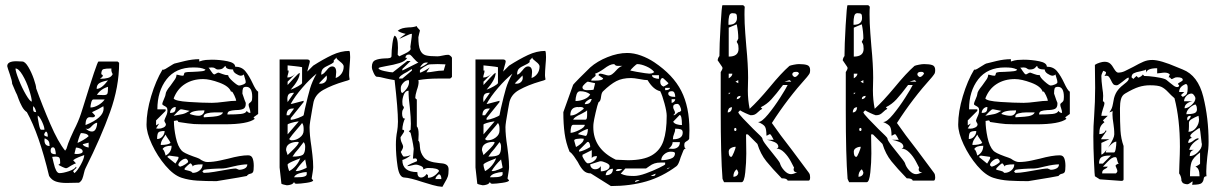

<svg xmlns="http://www.w3.org/2000/svg" viewBox="-20 -701 4767 743"><path d="M84 -267Q73 -274 65 -289Q57 -304 52 -317.5Q47 -331 46 -334Q45 -334 27 -377Q27 -388 18 -413.5Q9 -439 8 -445Q8 -464 43 -464L66 -463Q77 -463 89.5 -442Q102 -421 111 -395Q120 -369 120 -359Q144 -292 174.5 -221.5Q205 -151 232 -118L237 -125Q243 -146 253 -168.5Q263 -191 266 -197Q283 -230 293 -260L301 -285Q356 -463 361 -463H435L441 -458Q441 -365 406 -267.5Q371 -170 311 -50Q308 -45 305 -31.5Q302 -18 298.5 -9Q295 0 286 6L237 7Q213 7 196.5 1.5Q180 -4 170 -20Q131 -183 84 -267ZM378 -408Q378 -405 373.5 -401.5Q369 -398 367 -396Q385 -396 398 -399.5Q411 -403 416 -414Q411 -423 411 -428.5Q411 -434 411 -436Q389 -436 380.5 -433.5Q372 -431 372 -414Q378 -411 378 -408ZM103 -308Q103 -322 92.5 -354Q82 -386 67 -411Q52 -436 40 -436Q40 -425 52.5 -393Q65 -361 80.5 -334.5Q96 -308 103 -308ZM354 -357Q373 -357 398 -390Q376 -386 365 -379.5Q354 -373 354 -357ZM355 -334 381 -333Q393 -333 395.5 -338.5Q398 -344 398 -365Q370 -357 355 -334ZM330 -285Q344 -285 360 -294Q376 -303 385 -316H341Q336 -316 333 -304.5Q330 -293 330 -285ZM120 -267Q116 -286 108 -290V-281Q108 -274 110 -270.5Q112 -267 120 -267ZM338 -247Q336 -247 328 -247.5Q320 -248 315.5 -240.5Q311 -233 311 -217Q381 -245 381 -281L380 -290Q361 -278 336 -267L348 -254Q347 -247 338 -247ZM139 -199H152Q152 -210 143 -229.5Q134 -249 126 -254V-245Q127 -237 131 -218Q135 -199 139 -199ZM336 -192Q346 -192 351 -203Q356 -214 356 -226Q348 -226 336 -214Q326 -202 318 -202Q315 -202 311 -204Q323 -192 336 -192ZM165 -172Q165 -190 158 -192Q156 -191 153.5 -187Q151 -183 151 -180Q151 -176 156.5 -174Q162 -172 165 -172ZM280 -148Q286 -150 301 -158.5Q316 -167 323 -174Q320 -181 311 -183.5Q302 -186 293 -186Q289 -179 285 -166.5Q281 -154 280 -148ZM172 -136Q172 -149 168 -155Q164 -161 153 -166L152 -159Q152 -136 172 -136ZM323 -130V-149Q320 -148 313.5 -146.5Q307 -145 300 -143Q303 -134 323 -130ZM196 -104Q196 -112 193.5 -121.5Q191 -131 185 -131Q176 -131 176 -118Q176 -110 181 -107Q186 -104 196 -104ZM277 -105Q286 -105 293 -107.5Q300 -110 300 -115Q300 -122 291 -126Q282 -130 274 -130L268 -106Q269 -106 271 -105.5Q273 -105 277 -105ZM210 -31Q224 -31 246.5 -38.5Q269 -46 274 -56L276 -52Q276 -51 270.5 -46.5Q265 -42 263 -38L268 -31Q279 -39 292.5 -63.5Q306 -88 306 -101Q300 -99 285 -93Q270 -87 263 -81L274 -69Q269 -68 255 -60Q241 -50 235 -50Q230 -51 221.5 -55Q213 -59 206 -63Q208 -64 210 -66Q212 -68 213 -69Q213 -85 210 -90Q207 -95 194 -95L182 -94Q184 -87 188 -69Q192 -51 197.5 -41Q203 -31 210 -31Z M609 -432 611 -431Q617 -431 636 -444Q654 -456 659 -456Q666 -458 695.5 -465Q725 -472 751 -472V-463Q765 -468 776.5 -469Q788 -470 800 -470Q831 -470 860.5 -464Q890 -458 890 -443Q915 -443 929.5 -425.5Q944 -408 958 -378Q963 -367 968.5 -358Q974 -349 979 -346V-260L961 -247L966 -241Q939 -220 848 -220H796Q746 -220 730.5 -221Q715 -222 670 -229Q669 -235 664 -235Q662 -235 659 -234Q656 -233 653 -233Q653 -204 660.5 -169Q668 -134 683 -118Q691 -109 727 -96Q745 -90 751 -87Q769 -74 782 -74Q805 -74 832 -80Q859 -86 863 -87Q911 -100 940 -100Q953 -100 957.5 -88.5Q962 -77 962 -59Q962 -40 959 -35Q956 -30 948 -28.5Q940 -27 935 -20Q929 -18 818 0Q776 0 743.5 -2Q711 -4 683 -13Q652 -23 620.5 -60Q589 -97 568 -142Q547 -187 547 -219Q547 -269 565 -329Q583 -389 609 -432ZM905 -370Q911 -370 921 -374Q931 -378 931 -383Q931 -389 927 -400.5Q923 -412 923 -414Q923 -411 918.5 -409.5Q914 -408 911 -408Q903 -409 892.5 -416Q882 -423 882 -432Q853 -432 853 -446Q851 -446 845 -439Q839 -432 823 -432Q818 -432 813 -436Q808 -440 800 -440L787 -439Q789 -438 796.5 -426Q804 -414 809 -413Q811 -413 816.5 -416.5Q822 -420 826 -420Q830 -419 841 -414.5Q852 -410 863 -410Q863 -402 881 -386Q899 -370 905 -370ZM594 -203Q603 -203 612.5 -207.5Q622 -212 622 -220Q622 -222 619 -226.5Q616 -231 616 -235Q618 -242 623 -252.5Q628 -263 628 -274Q628 -282 624.5 -285.5Q621 -289 614.5 -292Q608 -295 608 -299Q608 -303 614.5 -317.5Q621 -332 621 -337Q621 -347 640 -370Q651 -385 657 -394Q663 -403 663 -412Q667 -412 674 -410Q681 -408 688 -408Q691 -408 692 -413.5Q693 -419 695 -420Q703 -423 727 -423Q750 -424 762 -425.5Q774 -427 775 -432Q764 -437 754 -438.5Q744 -440 728 -440Q660 -440 624.5 -394Q589 -348 589 -278H621V-272L584 -235V-216L596 -223L584 -204ZM800 -303Q818 -303 848 -307Q876 -311 894 -311Q894 -316 887 -331.5Q880 -347 876 -347L874 -346Q867 -367 829.5 -381Q792 -395 766 -395Q726 -395 696 -376Q666 -357 652 -320Q657 -310 710.5 -306.5Q764 -303 800 -303ZM892 -275Q876 -274 868 -271Q860 -268 860 -258Q893 -258 912 -260Q931 -262 935 -272Q940 -264 949 -264Q949 -272 945.5 -281.5Q942 -291 942 -296Q942 -300 946.5 -303Q951 -306 953.5 -310Q956 -314 956 -326Q956 -365 933 -365Q923 -365 920.5 -359.5Q918 -354 918 -339Q929 -306 931 -303V-299Q931 -284 921 -279.5Q911 -275 892 -275ZM638 -264Q651 -264 655.5 -269Q660 -274 660 -287Q651 -287 644.5 -280Q638 -273 638 -264ZM652 -253 673 -257Q675 -257 686.5 -259.5Q698 -262 714 -272Q711 -273 683 -278H679Q677 -278 667.5 -269Q658 -260 652 -253ZM749 -253Q758 -253 764.5 -259Q771 -265 771 -274Q721 -274 714 -260Q734 -253 749 -253ZM809 -266Q795 -266 781.5 -262.5Q768 -259 768 -250L769 -247Q771 -247 804.5 -249.5Q838 -252 843 -266H815ZM588 -163Q600 -163 608.5 -172.5Q617 -182 617 -194Q598 -194 593 -188.5Q588 -183 588 -163ZM602 -140Q631 -140 640 -148Q637 -155 630 -164.5Q623 -174 621 -180Q619 -177 610.5 -164.5Q602 -152 602 -140ZM621 -99Q644 -111 644 -137Q616 -137 609 -124Q614 -121 617 -112.5Q620 -104 621 -99ZM671 -91 670 -94 634 -99 627 -94 659 -68Q671 -86 671 -91ZM677 -56Q686 -58 697 -65Q708 -72 708 -75Q708 -80 704.5 -83.5Q701 -87 699 -87Q690 -87 680 -78.5Q670 -70 670 -62Q671 -60 673 -58.5Q675 -57 677 -56ZM720 -37Q725 -32 726 -32Q741 -32 752.5 -41.5Q764 -51 764 -65Q726 -65 726 -56Q726 -59 722.5 -64Q719 -69 717 -69Q715 -69 704.5 -59.5Q694 -50 694 -47L695 -44Q717 -39 720 -37ZM769 -32Q786 -32 809 -36Q832 -40 838 -41Q880 -49 893 -49L905 -44Q917 -44 927 -49Q937 -54 937 -65Q917 -65 883 -57Q878 -56 866 -53Q854 -50 843 -49Q823 -49 800.5 -47.5Q778 -46 769 -44L763 -37Q768 -32 769 -32Z M1167 -471Q1179 -471 1179 -463Q1179 -460 1174.5 -445Q1170 -430 1169 -424L1192 -447Q1231 -472 1265 -488Q1299 -504 1332 -504Q1335 -500 1335 -480Q1335 -470 1333 -448Q1331 -424 1331 -410Q1331 -404 1333 -394Q1333 -392 1325 -389.5Q1317 -387 1313 -386Q1265 -372 1231 -353Q1197 -334 1192 -299L1188 -277Q1178 -222 1178 -209Q1178 -178 1185 -134Q1186 -127 1189 -101.5Q1192 -76 1192 -54Q1192 -48 1190 -35Q1188 -22 1186 -10L1192 -3Q1191 3 1166 6.5Q1141 10 1130 10H1127Q1123 10 1121 8.5Q1119 7 1118 3Q1115 10 1106.5 13Q1098 16 1090 16Q1085 15 1078.5 13.5Q1072 12 1069 10L1062 -53V-471ZM1281 -422Q1281 -415 1280 -409.5Q1279 -404 1279 -399Q1293 -404 1301.5 -416Q1310 -428 1310 -444Q1310 -452 1296 -462.5Q1282 -473 1282 -477Q1282 -478 1284 -480Q1271 -467 1271 -466L1272 -461Q1265 -454 1251 -448Q1237 -442 1230 -435Q1223 -428 1223 -412Q1229 -413 1234.5 -418.5Q1240 -424 1244 -429Q1255 -444 1265 -444Q1281 -444 1281 -422ZM1105 -354Q1119 -359 1134 -367.5Q1149 -376 1149 -380V-441Q1140 -443 1121 -445Q1102 -447 1093 -448V-428H1097Q1097 -421 1094.5 -414Q1092 -407 1092 -401Q1109 -401 1124 -416L1093 -385V-372Q1095 -374 1115.5 -396.5Q1136 -419 1140 -419Q1140 -394 1105 -354ZM1155 -255Q1159 -274 1160 -280Q1172 -332 1180 -359Q1188 -386 1205 -416Q1178 -394 1149.5 -361Q1121 -328 1105 -299H1109L1155 -311V-306L1105 -244V-237Q1117 -238 1134 -244.5Q1151 -251 1155 -255ZM1220 -377Q1231 -377 1238 -383.5Q1245 -390 1245 -400L1244 -409L1214 -378ZM1092 -317 1093 -306 1118 -342Q1102 -342 1097 -336Q1092 -330 1092 -317ZM1089 -255H1099L1118 -281H1112Q1089 -281 1089 -255ZM1093 -219V-181L1136 -231H1133Q1118 -229 1105.5 -225Q1093 -221 1093 -219ZM1109 -158Q1126 -158 1140.5 -169Q1155 -180 1155 -196V-203Q1155 -218 1149 -225Q1145 -219 1127.5 -199Q1110 -179 1099 -163Q1103 -158 1109 -158ZM1093 -101Q1098 -106 1110 -117.5Q1122 -129 1129 -137.5Q1136 -146 1136 -151L1131 -152Q1113 -152 1100 -144.5Q1087 -137 1087 -120Q1087 -119 1093 -101ZM1135 -125Q1121 -110 1112 -95Q1141 -95 1151 -101.5Q1161 -108 1161 -133Q1161 -145 1155 -151Q1154 -149 1135 -125ZM1099 -39Q1113 -46 1125 -60Q1137 -74 1142 -89Q1137 -86 1132 -84.5Q1127 -83 1123 -81Q1093 -69 1093 -64Q1093 -59 1095 -51.5Q1097 -44 1099 -39ZM1124 -39H1131Q1136 -39 1151.5 -45Q1167 -51 1167 -53L1161 -84Q1138 -62 1124 -39ZM1118 -15H1131Q1167 -15 1167 -27V-35Q1153 -35 1137.5 -30Q1122 -25 1118 -15Z M1729 -477V-403L1722 -397Q1715 -397 1674.5 -397Q1634 -397 1599 -391L1600 -384Q1600 -371 1593 -352Q1587 -332 1587 -323Q1587 -321 1589.5 -318.5Q1592 -316 1593 -316V-212Q1600 -205 1600 -181L1599 -156Q1604 -155 1605 -132.5Q1606 -110 1620.5 -92Q1635 -74 1679 -70Q1682 -70 1693 -68.5Q1704 -67 1710 -61.5Q1716 -56 1716 -45Q1716 -27 1713 -18Q1710 -9 1702 4L1692 22Q1675 21 1654 15Q1633 9 1614 3Q1566 -13 1545 -14Q1525 -14 1518.5 -57.5Q1512 -101 1512 -141Q1512 -169 1517 -194Q1518 -201 1519 -210Q1520 -219 1520 -230Q1520 -278 1507 -391Q1498 -392 1489.5 -394Q1481 -396 1475 -397Q1449 -404 1438 -404Q1433 -404 1426 -418.5Q1419 -433 1419 -442Q1419 -462 1432 -468Q1445 -474 1469 -475Q1482 -475 1488 -476.5Q1494 -478 1495 -483Q1495 -506 1498.5 -532Q1502 -558 1507 -563Q1520 -558 1520 -516L1519 -489L1525 -483Q1527 -484 1548 -494Q1569 -504 1569 -512L1568 -520Q1568 -523 1571 -542Q1574 -561 1574 -570H1572Q1567 -570 1547 -560.5Q1527 -551 1525 -551Q1530 -556 1550 -570Q1530 -574 1519 -582Q1528 -589 1537.5 -591.5Q1547 -594 1561 -595Q1579 -595 1593 -600Q1593 -596 1599 -590.5Q1605 -585 1605 -582Q1604 -578 1602 -570.5Q1600 -563 1599 -557Q1599 -523 1606 -507Q1613 -491 1627.5 -487Q1642 -483 1673 -483Q1680 -483 1693 -486Q1706 -489 1715 -489Q1718 -489 1723.5 -484.5Q1729 -480 1729 -477ZM1568 -521V-520ZM1599 -459Q1592 -462 1580 -476Q1579 -477 1573.5 -483.5Q1568 -490 1563 -490Q1549 -490 1549 -477H1556Q1548 -464 1526 -457Q1504 -450 1473 -445Q1462 -443 1453.5 -441Q1445 -439 1445 -437Q1445 -431 1467.5 -426Q1490 -421 1500 -421L1556 -465H1569L1537 -434V-428ZM1605 -440Q1610 -441 1621.5 -447.5Q1633 -454 1636 -459H1630Q1622 -459 1616.5 -454.5Q1611 -450 1605 -440ZM1704 -452 1674 -453 1643 -452Q1635 -451 1620 -441.5Q1605 -432 1605 -428V-420Q1610 -420 1624 -428Q1638 -436 1643 -440L1630 -421Q1642 -421 1664 -425Q1670 -426 1678 -427Q1686 -428 1697 -428ZM1574 -428V-434Q1569 -431 1564.5 -428.5Q1560 -426 1556 -423Q1524 -407 1524 -397H1537ZM1562 -391Q1550 -391 1540.5 -380.5Q1531 -370 1531 -361V-356Q1531 -342 1537 -341Q1548 -349 1555.5 -360.5Q1563 -372 1563 -384ZM1587 -88 1578 -87 1581 -125Q1579 -142 1575 -160.5Q1571 -179 1569 -187L1562 -193L1569 -199L1570 -222Q1570 -245 1566 -285Q1561 -320 1561 -350Q1549 -350 1543 -335.5Q1537 -321 1537 -307Q1537 -293 1540 -290.5Q1543 -288 1543 -286Q1543 -282 1539.5 -277Q1536 -272 1536 -263Q1536 -242 1546 -242H1548Q1544 -238 1540.5 -224Q1537 -210 1537 -199Q1544 -199 1544 -194Q1544 -190 1537 -180.5Q1530 -171 1530 -170Q1530 -158 1535 -148Q1540 -138 1540 -134Q1540 -126 1531 -113Q1532 -110 1536 -102.5Q1540 -95 1543 -95Q1549 -95 1557.5 -97Q1566 -99 1569 -101Q1565 -95 1553.5 -89Q1542 -83 1537 -82Q1537 -35 1595 -35Q1595 -14 1610 -14Q1615 -14 1621 -17.5Q1627 -21 1630 -27Q1632 -27 1633 -25.5Q1634 -24 1636 -24V-13Q1660 -13 1679 -39Q1677 -51 1636 -51Q1632 -51 1626.5 -49Q1621 -47 1617 -45Q1618 -46 1618 -49Q1618 -55 1607 -59.5Q1596 -64 1590 -64Q1584 -64 1573.5 -61Q1563 -58 1556 -58Q1558 -62 1573 -68.5Q1588 -75 1593 -77L1594 -79Q1594 -88 1587 -88ZM1550 -243 1548 -242ZM1679 -27Q1674 -24 1669.5 -18.5Q1665 -13 1665 -8H1688Q1688 -24 1679 -27Z M1925 -471Q1937 -471 1937 -463Q1937 -460 1932.5 -445Q1928 -430 1927 -424L1950 -447Q1989 -472 2023 -488Q2057 -504 2090 -504Q2093 -500 2093 -480Q2093 -470 2091 -448Q2089 -424 2089 -410Q2089 -404 2091 -394Q2091 -392 2083 -389.5Q2075 -387 2071 -386Q2023 -372 1989 -353Q1955 -334 1950 -299L1946 -277Q1936 -222 1936 -209Q1936 -178 1943 -134Q1944 -127 1947 -101.5Q1950 -76 1950 -54Q1950 -48 1948 -35Q1946 -22 1944 -10L1950 -3Q1949 3 1924 6.5Q1899 10 1888 10H1885Q1881 10 1879 8.5Q1877 7 1876 3Q1873 10 1864.5 13Q1856 16 1848 16Q1843 15 1836.5 13.5Q1830 12 1827 10L1820 -53V-471ZM2039 -422Q2039 -415 2038 -409.5Q2037 -404 2037 -399Q2051 -404 2059.5 -416Q2068 -428 2068 -444Q2068 -452 2054 -462.5Q2040 -473 2040 -477Q2040 -478 2042 -480Q2029 -467 2029 -466L2030 -461Q2023 -454 2009 -448Q1995 -442 1988 -435Q1981 -428 1981 -412Q1987 -413 1992.5 -418.5Q1998 -424 2002 -429Q2013 -444 2023 -444Q2039 -444 2039 -422ZM1863 -354Q1877 -359 1892 -367.5Q1907 -376 1907 -380V-441Q1898 -443 1879 -445Q1860 -447 1851 -448V-428H1855Q1855 -421 1852.5 -414Q1850 -407 1850 -401Q1867 -401 1882 -416L1851 -385V-372Q1853 -374 1873.5 -396.5Q1894 -419 1898 -419Q1898 -394 1863 -354ZM1913 -255Q1917 -274 1918 -280Q1930 -332 1938 -359Q1946 -386 1963 -416Q1936 -394 1907.5 -361Q1879 -328 1863 -299H1867L1913 -311V-306L1863 -244V-237Q1875 -238 1892 -244.5Q1909 -251 1913 -255ZM1978 -377Q1989 -377 1996 -383.5Q2003 -390 2003 -400L2002 -409L1972 -378ZM1850 -317 1851 -306 1876 -342Q1860 -342 1855 -336Q1850 -330 1850 -317ZM1847 -255H1857L1876 -281H1870Q1847 -281 1847 -255ZM1851 -219V-181L1894 -231H1891Q1876 -229 1863.5 -225Q1851 -221 1851 -219ZM1867 -158Q1884 -158 1898.5 -169Q1913 -180 1913 -196V-203Q1913 -218 1907 -225Q1903 -219 1885.5 -199Q1868 -179 1857 -163Q1861 -158 1867 -158ZM1851 -101Q1856 -106 1868 -117.5Q1880 -129 1887 -137.5Q1894 -146 1894 -151L1889 -152Q1871 -152 1858 -144.5Q1845 -137 1845 -120Q1845 -119 1851 -101ZM1893 -125Q1879 -110 1870 -95Q1899 -95 1909 -101.5Q1919 -108 1919 -133Q1919 -145 1913 -151Q1912 -149 1893 -125ZM1857 -39Q1871 -46 1883 -60Q1895 -74 1900 -89Q1895 -86 1890 -84.5Q1885 -83 1881 -81Q1851 -69 1851 -64Q1851 -59 1853 -51.5Q1855 -44 1857 -39ZM1882 -39H1889Q1894 -39 1909.5 -45Q1925 -51 1925 -53L1919 -84Q1896 -62 1882 -39ZM1876 -15H1889Q1925 -15 1925 -27V-35Q1911 -35 1895.5 -30Q1880 -25 1876 -15Z M2648 -197 2647 -164Q2645 -159 2639.5 -156Q2634 -153 2631 -150Q2628 -147 2628 -139Q2628 -135 2629 -131.5Q2630 -128 2634 -126Q2628 -126 2624.5 -118.5Q2621 -111 2614 -92Q2606 -64 2598 -58Q2543 -17 2481 1Q2419 19 2344 19L2266 -30Q2249 -30 2238 -41Q2227 -52 2216 -74Q2209 -85 2201 -96.5Q2193 -108 2184 -114Q2170 -148 2165 -184.5Q2160 -221 2160 -267L2198 -373Q2199 -375 2222.5 -399Q2246 -423 2264 -440Q2291 -464 2331 -480Q2371 -496 2407 -496Q2433 -496 2460.5 -486Q2488 -476 2512 -460Q2585 -411 2616.5 -349Q2648 -287 2648 -197ZM2268 -389H2282Q2314 -389 2314 -398L2296 -410Q2296 -412 2298 -414Q2300 -416 2302 -416Q2309 -416 2319.5 -412.5Q2330 -409 2334 -409Q2342 -409 2349 -414Q2356 -419 2364 -428Q2376 -442 2388 -446H2379H2372Q2366 -446 2363 -447.5Q2360 -449 2357 -453Q2348 -453 2338.5 -448.5Q2329 -444 2316 -434Q2296 -420 2283 -416Q2285 -413 2285 -410Q2285 -406 2276.5 -400.5Q2268 -395 2268 -389ZM2419 -428 2444 -423Q2484 -416 2493 -416Q2498 -416 2502 -417Q2506 -418 2512 -422Q2502 -435 2481.5 -444Q2461 -453 2446 -453Q2443 -453 2432.5 -443Q2422 -433 2419 -428ZM2503 -410Q2503 -403 2512 -399.5Q2521 -396 2530 -396V-410ZM2314 -348Q2308 -343 2306 -327Q2305 -318 2303 -313Q2301 -308 2296 -305Q2292 -296 2285 -265.5Q2278 -235 2277 -225Q2276 -219 2276 -209Q2276 -125 2363 -83L2410 -81Q2470 -81 2502.5 -100Q2535 -119 2547.5 -156Q2560 -193 2560 -253Q2560 -269 2551.5 -300.5Q2543 -332 2535 -348Q2508 -354 2486 -391Q2475 -391 2455 -395Q2433 -399 2422 -399Q2388 -399 2365 -387Q2342 -375 2314 -348ZM2535 -385Q2535 -370 2548 -366Q2550 -367 2557.5 -371Q2565 -375 2567 -379Q2563 -383 2554.5 -391Q2546 -399 2545 -399Q2540 -399 2537.5 -394.5Q2535 -390 2535 -385ZM2234 -364Q2234 -352 2251 -352Q2257 -352 2265.5 -352.5Q2274 -353 2277 -354L2283 -379L2255 -385Q2252 -385 2243.5 -377Q2235 -369 2234 -364ZM2554 -361V-352Q2571 -352 2573 -361ZM2207 -310Q2224 -310 2241 -317Q2258 -324 2264 -336Q2248 -348 2225 -348Q2215 -348 2211 -335Q2207 -322 2207 -310ZM2580 -348Q2566 -348 2566 -339Q2566 -326 2593 -326Q2593 -335 2590 -341.5Q2587 -348 2580 -348ZM2270 -317 2267 -318Q2261 -318 2252 -311Q2243 -304 2243 -298Q2255 -298 2260.5 -302Q2266 -306 2270 -317ZM2593 -317H2579V-303Q2584 -303 2588.5 -307.5Q2593 -312 2593 -317ZM2601 -299Q2585 -299 2585 -287Q2585 -282 2588.5 -275.5Q2592 -269 2592 -266V-265Q2592 -262 2589.5 -259Q2587 -256 2585 -256L2589 -255Q2591 -255 2597 -260.5Q2603 -266 2605 -267Q2609 -267 2612.5 -269.5Q2616 -272 2616 -274Q2616 -280 2611.5 -289.5Q2607 -299 2601 -299ZM2187 -254Q2200 -254 2212 -261Q2224 -268 2239 -280Q2239 -287 2224 -287Q2222 -287 2221 -286.5Q2220 -286 2219 -286Q2218 -286 2218 -286.5Q2218 -287 2218 -287Q2202 -287 2194.5 -279Q2187 -271 2187 -254ZM2252 -274Q2248 -270 2240 -266Q2232 -262 2229 -260Q2202 -248 2198 -238H2246Q2252 -238 2252 -255Q2252 -272 2252 -274ZM2610 -256 2585 -230Q2589 -223 2599 -220Q2609 -217 2619 -217Q2619 -256 2610 -256ZM2243 -218H2198Q2188 -218 2188 -187Q2199 -187 2221 -197.5Q2243 -208 2243 -218ZM2622 -188Q2622 -198 2614.5 -200.5Q2607 -203 2593 -203Q2593 -193 2588.5 -183Q2584 -173 2584 -162Q2622 -162 2622 -188ZM2216 -182 2246 -175Q2250 -175 2252.5 -183.5Q2255 -192 2255 -202Q2251 -202 2236.5 -195Q2222 -188 2216 -182ZM2209 -132Q2211 -133 2219.5 -138.5Q2228 -144 2233.5 -150.5Q2239 -157 2239 -164L2228 -165Q2223 -165 2212.5 -163.5Q2202 -162 2202 -157ZM2221 -114Q2239 -117 2264 -132Q2264 -140 2261.5 -146Q2259 -152 2255 -152L2252 -151L2221 -120ZM2611 -151H2583Q2583 -144 2578.5 -137Q2574 -130 2567 -126L2583 -125Q2595 -125 2603 -131.5Q2611 -138 2611 -151ZM2255 -69Q2266 -69 2278 -77.5Q2290 -86 2290 -97Q2274 -97 2270 -89V-120L2234 -102V-99V-95Q2247 -69 2255 -69ZM2592 -108Q2592 -114 2575 -114Q2562 -114 2550.5 -104Q2539 -94 2539 -81Q2557 -81 2574.5 -86.5Q2592 -92 2592 -108ZM2305 -58V-38Q2317 -38 2328 -43Q2339 -48 2339 -58Q2339 -65 2325.5 -71Q2312 -77 2305 -77H2302L2264 -65Q2264 -57 2269.5 -51.5Q2275 -46 2283 -46Q2290 -46 2295 -48.5Q2300 -51 2305 -58ZM2554 -72Q2550 -72 2536.5 -72Q2523 -72 2512.5 -68.5Q2502 -65 2493 -58Q2481 -49 2480 -49H2400L2382 -29Q2395 -23 2406 -21.5Q2417 -20 2433 -20Q2452 -20 2479.5 -30Q2507 -40 2530.5 -51.5Q2554 -63 2554 -65ZM2573 -52H2571Q2563 -52 2560 -46ZM2352 -48Q2341 -48 2332.5 -40.5Q2324 -33 2324 -23Q2352 -23 2352 -48ZM2370 -39Q2380 -39 2388 -46L2379 -47H2375Q2365 -47 2363 -40ZM2517 -29 2498 -21 2505 -20Q2511 -20 2513.5 -21.5Q2516 -23 2517 -29ZM2456 -3 2450 -4Q2444 -4 2441 -2.5Q2438 -1 2437 4Z M3045 -120Q3102 -44 3109 -34Q3113 -29 3114 -24.5Q3115 -20 3115 -15Q3115 -2 3109 -2H3028Q3026 -11 3005 -11Q2968 -49 2945.5 -77Q2923 -105 2911 -144L2874 -181H2867L2868 -107Q2868 -72 2864 -34Q2860 4 2850 4H2782Q2781 2 2779 -2Q2777 -6 2776 -9Q2769 -96 2769 -277V-422Q2770 -424 2773 -429Q2776 -434 2776 -438Q2776 -441 2766.5 -454Q2757 -467 2757 -468Q2757 -470 2759 -475.5Q2761 -481 2764 -484Q2764 -525 2768.5 -603Q2773 -681 2776 -681H2856L2862 -675Q2861 -665 2861 -645Q2861 -612 2864 -573Q2867 -534 2868 -522Q2875 -450 2875 -400L2874 -351Q2874 -314 2881 -280Q2913 -309 2958 -363Q3003 -418 3035 -446Q3039 -448 3051.5 -450.5Q3064 -453 3072 -453Q3093 -453 3104 -449Q3115 -445 3115 -430Q3115 -421 3113 -417Q3111 -413 3103 -403Q3027 -319 2967 -225Q2998 -180 3045 -120ZM2799 -605Q2832 -605 2832 -632Q2832 -643 2829 -646.5Q2826 -650 2814 -650Q2804 -650 2801.5 -638Q2799 -626 2799 -616.5Q2799 -607 2799 -605ZM2831 -540Q2832 -541 2834 -545Q2836 -549 2837 -552Q2837 -579 2831 -607L2800 -594V-482Q2838 -482 2838 -512Q2838 -527 2834.5 -532.5Q2831 -538 2831 -540ZM3046 -413Q3046 -410 3049.5 -406.5Q3053 -403 3056 -403Q3063 -403 3072 -416Q3070 -421 3067.5 -422Q3065 -423 3060 -423Q3046 -423 3046 -413ZM2814 -416H2800V-398Q2814 -406 2814 -416ZM2826 -385 2837 -379V-391ZM3016 -385H3042Q3041 -387 3039 -388.5Q3037 -390 3035 -391Q3034 -391 3016 -385ZM3065 -34Q3051 -34 3051 -46Q3051 -48 3053 -52Q3051 -56 3040.5 -76Q3030 -96 3015 -111Q3000 -126 2985 -126Q2987 -127 2989.5 -128.5Q2992 -130 2992 -133Q2992 -145 2976.5 -151.5Q2961 -158 2948 -160H2974Q2971 -166 2967 -173Q2963 -180 2960 -182Q2958 -182 2953 -179Q2948 -176 2946 -176Q2946 -201 2940.5 -210.5Q2935 -220 2913 -229H2915Q2928 -229 2952 -258Q2976 -287 2999 -323Q3022 -359 3028 -372H3010Q2983 -336 2965 -316.5Q2947 -297 2924 -286L2930 -280Q2922 -276 2913 -267Q2907 -261 2901 -258Q2895 -255 2885 -255Q2878 -257 2864 -263.5Q2850 -270 2844 -274Q2844 -274 2837 -267Q2837 -262 2856 -242Q2875 -222 2895 -202Q2930 -169 2930 -166Q2930 -158 2947.5 -136Q2965 -114 2969 -109Q2996 -76 2998 -70Q3002 -55 3015 -41Q3028 -27 3041 -27Q3049 -27 3065 -34ZM2807 -342H2800V-336ZM2831 -317Q2838 -318 2842 -321.5Q2846 -325 2846 -330Q2831 -330 2831 -317ZM2796 -266Q2811 -266 2813 -286Q2804 -286 2800 -280Q2796 -274 2796 -266ZM2911 -230 2913 -229ZM2826 -206Q2821 -206 2821 -200Q2821 -194 2826 -194Q2828 -194 2829 -196Q2830 -198 2830 -200Q2830 -202 2829 -204Q2828 -206 2826 -206ZM2827 -133Q2817 -133 2808.5 -128Q2800 -123 2800 -114Q2800 -94 2810 -94Q2813 -94 2820 -111Q2827 -128 2827 -133ZM2837 -34Q2837 -35 2834.5 -40Q2832 -45 2831 -46Q2818 -37 2818 -17Q2826 -17 2831.5 -21.5Q2837 -26 2837 -34Z M3529 -120Q3586 -44 3593 -34Q3597 -29 3598 -24.5Q3599 -20 3599 -15Q3599 -2 3593 -2H3512Q3510 -11 3489 -11Q3452 -49 3429.5 -77Q3407 -105 3395 -144L3358 -181H3351L3352 -107Q3352 -72 3348 -34Q3344 4 3334 4H3266Q3265 2 3263 -2Q3261 -6 3260 -9Q3253 -96 3253 -277V-422Q3254 -424 3257 -429Q3260 -434 3260 -438Q3260 -441 3250.5 -454Q3241 -467 3241 -468Q3241 -470 3243 -475.5Q3245 -481 3248 -484Q3248 -525 3252.5 -603Q3257 -681 3260 -681H3340L3346 -675Q3345 -665 3345 -645Q3345 -612 3348 -573Q3351 -534 3352 -522Q3359 -450 3359 -400L3358 -351Q3358 -314 3365 -280Q3397 -309 3442 -363Q3487 -418 3519 -446Q3523 -448 3535.5 -450.5Q3548 -453 3556 -453Q3577 -453 3588 -449Q3599 -445 3599 -430Q3599 -421 3597 -417Q3595 -413 3587 -403Q3511 -319 3451 -225Q3482 -180 3529 -120ZM3283 -605Q3316 -605 3316 -632Q3316 -643 3313 -646.5Q3310 -650 3298 -650Q3288 -650 3285.5 -638Q3283 -626 3283 -616.5Q3283 -607 3283 -605ZM3315 -540Q3316 -541 3318 -545Q3320 -549 3321 -552Q3321 -579 3315 -607L3284 -594V-482Q3322 -482 3322 -512Q3322 -527 3318.5 -532.5Q3315 -538 3315 -540ZM3530 -413Q3530 -410 3533.5 -406.5Q3537 -403 3540 -403Q3547 -403 3556 -416Q3554 -421 3551.5 -422Q3549 -423 3544 -423Q3530 -423 3530 -413ZM3298 -416H3284V-398Q3298 -406 3298 -416ZM3310 -385 3321 -379V-391ZM3500 -385H3526Q3525 -387 3523 -388.5Q3521 -390 3519 -391Q3518 -391 3500 -385ZM3549 -34Q3535 -34 3535 -46Q3535 -48 3537 -52Q3535 -56 3524.5 -76Q3514 -96 3499 -111Q3484 -126 3469 -126Q3471 -127 3473.5 -128.5Q3476 -130 3476 -133Q3476 -145 3460.5 -151.5Q3445 -158 3432 -160H3458Q3455 -166 3451 -173Q3447 -180 3444 -182Q3442 -182 3437 -179Q3432 -176 3430 -176Q3430 -201 3424.5 -210.5Q3419 -220 3397 -229H3399Q3412 -229 3436 -258Q3460 -287 3483 -323Q3506 -359 3512 -372H3494Q3467 -336 3449 -316.5Q3431 -297 3408 -286L3414 -280Q3406 -276 3397 -267Q3391 -261 3385 -258Q3379 -255 3369 -255Q3362 -257 3348 -263.5Q3334 -270 3328 -274Q3328 -274 3321 -267Q3321 -262 3340 -242Q3359 -222 3379 -202Q3414 -169 3414 -166Q3414 -158 3431.5 -136Q3449 -114 3453 -109Q3480 -76 3482 -70Q3486 -55 3499 -41Q3512 -27 3525 -27Q3533 -27 3549 -34ZM3291 -342H3284V-336ZM3315 -317Q3322 -318 3326 -321.5Q3330 -325 3330 -330Q3315 -330 3315 -317ZM3280 -266Q3295 -266 3297 -286Q3288 -286 3284 -280Q3280 -274 3280 -266ZM3395 -230 3397 -229ZM3310 -206Q3305 -206 3305 -200Q3305 -194 3310 -194Q3312 -194 3313 -196Q3314 -198 3314 -200Q3314 -202 3313 -204Q3312 -206 3310 -206ZM3311 -133Q3301 -133 3292.5 -128Q3284 -123 3284 -114Q3284 -94 3294 -94Q3297 -94 3304 -111Q3311 -128 3311 -133ZM3321 -34Q3321 -35 3318.5 -40Q3316 -45 3315 -46Q3302 -37 3302 -17Q3310 -17 3315.5 -21.5Q3321 -26 3321 -34Z M3750 -432 3752 -431Q3758 -431 3777 -444Q3795 -456 3800 -456Q3807 -458 3836.5 -465Q3866 -472 3892 -472V-463Q3906 -468 3917.5 -469Q3929 -470 3941 -470Q3972 -470 4001.5 -464Q4031 -458 4031 -443Q4056 -443 4070.5 -425.5Q4085 -408 4099 -378Q4104 -367 4109.5 -358Q4115 -349 4120 -346V-260L4102 -247L4107 -241Q4080 -220 3989 -220H3937Q3887 -220 3871.5 -221Q3856 -222 3811 -229Q3810 -235 3805 -235Q3803 -235 3800 -234Q3797 -233 3794 -233Q3794 -204 3801.5 -169Q3809 -134 3824 -118Q3832 -109 3868 -96Q3886 -90 3892 -87Q3910 -74 3923 -74Q3946 -74 3973 -80Q4000 -86 4004 -87Q4052 -100 4081 -100Q4094 -100 4098.5 -88.5Q4103 -77 4103 -59Q4103 -40 4100 -35Q4097 -30 4089 -28.5Q4081 -27 4076 -20Q4070 -18 3959 0Q3917 0 3884.5 -2Q3852 -4 3824 -13Q3793 -23 3761.5 -60Q3730 -97 3709 -142Q3688 -187 3688 -219Q3688 -269 3706 -329Q3724 -389 3750 -432ZM4046 -370Q4052 -370 4062 -374Q4072 -378 4072 -383Q4072 -389 4068 -400.5Q4064 -412 4064 -414Q4064 -411 4059.5 -409.5Q4055 -408 4052 -408Q4044 -409 4033.5 -416Q4023 -423 4023 -432Q3994 -432 3994 -446Q3992 -446 3986 -439Q3980 -432 3964 -432Q3959 -432 3954 -436Q3949 -440 3941 -440L3928 -439Q3930 -438 3937.5 -426Q3945 -414 3950 -413Q3952 -413 3957.5 -416.5Q3963 -420 3967 -420Q3971 -419 3982 -414.5Q3993 -410 4004 -410Q4004 -402 4022 -386Q4040 -370 4046 -370ZM3735 -203Q3744 -203 3753.5 -207.5Q3763 -212 3763 -220Q3763 -222 3760 -226.5Q3757 -231 3757 -235Q3759 -242 3764 -252.5Q3769 -263 3769 -274Q3769 -282 3765.5 -285.5Q3762 -289 3755.5 -292Q3749 -295 3749 -299Q3749 -303 3755.5 -317.5Q3762 -332 3762 -337Q3762 -347 3781 -370Q3792 -385 3798 -394Q3804 -403 3804 -412Q3808 -412 3815 -410Q3822 -408 3829 -408Q3832 -408 3833 -413.5Q3834 -419 3836 -420Q3844 -423 3868 -423Q3891 -424 3903 -425.5Q3915 -427 3916 -432Q3905 -437 3895 -438.5Q3885 -440 3869 -440Q3801 -440 3765.5 -394Q3730 -348 3730 -278H3762V-272L3725 -235V-216L3737 -223L3725 -204ZM3941 -303Q3959 -303 3989 -307Q4017 -311 4035 -311Q4035 -316 4028 -331.5Q4021 -347 4017 -347L4015 -346Q4008 -367 3970.5 -381Q3933 -395 3907 -395Q3867 -395 3837 -376Q3807 -357 3793 -320Q3798 -310 3851.5 -306.5Q3905 -303 3941 -303ZM4033 -275Q4017 -274 4009 -271Q4001 -268 4001 -258Q4034 -258 4053 -260Q4072 -262 4076 -272Q4081 -264 4090 -264Q4090 -272 4086.5 -281.5Q4083 -291 4083 -296Q4083 -300 4087.5 -303Q4092 -306 4094.5 -310Q4097 -314 4097 -326Q4097 -365 4074 -365Q4064 -365 4061.5 -359.5Q4059 -354 4059 -339Q4070 -306 4072 -303V-299Q4072 -284 4062 -279.5Q4052 -275 4033 -275ZM3779 -264Q3792 -264 3796.5 -269Q3801 -274 3801 -287Q3792 -287 3785.5 -280Q3779 -273 3779 -264ZM3793 -253 3814 -257Q3816 -257 3827.5 -259.5Q3839 -262 3855 -272Q3852 -273 3824 -278H3820Q3818 -278 3808.5 -269Q3799 -260 3793 -253ZM3890 -253Q3899 -253 3905.5 -259Q3912 -265 3912 -274Q3862 -274 3855 -260Q3875 -253 3890 -253ZM3950 -266Q3936 -266 3922.5 -262.5Q3909 -259 3909 -250L3910 -247Q3912 -247 3945.5 -249.5Q3979 -252 3984 -266H3956ZM3729 -163Q3741 -163 3749.5 -172.5Q3758 -182 3758 -194Q3739 -194 3734 -188.5Q3729 -183 3729 -163ZM3743 -140Q3772 -140 3781 -148Q3778 -155 3771 -164.5Q3764 -174 3762 -180Q3760 -177 3751.5 -164.5Q3743 -152 3743 -140ZM3762 -99Q3785 -111 3785 -137Q3757 -137 3750 -124Q3755 -121 3758 -112.5Q3761 -104 3762 -99ZM3812 -91 3811 -94 3775 -99 3768 -94 3800 -68Q3812 -86 3812 -91ZM3818 -56Q3827 -58 3838 -65Q3849 -72 3849 -75Q3849 -80 3845.5 -83.5Q3842 -87 3840 -87Q3831 -87 3821 -78.5Q3811 -70 3811 -62Q3812 -60 3814 -58.5Q3816 -57 3818 -56ZM3861 -37Q3866 -32 3867 -32Q3882 -32 3893.5 -41.5Q3905 -51 3905 -65Q3867 -65 3867 -56Q3867 -59 3863.5 -64Q3860 -69 3858 -69Q3856 -69 3845.5 -59.5Q3835 -50 3835 -47L3836 -44Q3858 -39 3861 -37ZM3910 -32Q3927 -32 3950 -36Q3973 -40 3979 -41Q4021 -49 4034 -49L4046 -44Q4058 -44 4068 -49Q4078 -54 4078 -65Q4058 -65 4024 -57Q4019 -56 4007 -53Q3995 -50 3984 -49Q3964 -49 3941.5 -47.5Q3919 -46 3910 -44L3904 -37Q3909 -32 3910 -32Z M4543 -30 4544 -64Q4546 -110 4546 -133Q4546 -240 4525 -321Q4511 -333 4501 -344Q4487 -359 4474 -365Q4461 -371 4430 -371Q4408 -371 4387 -364.5Q4366 -358 4334 -339Q4322 -332 4318 -317.5Q4314 -303 4314 -281Q4314 -227 4316 -195.5Q4318 -164 4328 -136V-7Q4328 -1 4319 -1Q4289 -3 4264 -5Q4239 -7 4236 -7L4217 -19Q4216 -20 4213.5 -75Q4211 -130 4211 -173Q4211 -214 4214 -250Q4218 -308 4218 -361L4217 -450Q4224 -455 4235.5 -458.5Q4247 -462 4254 -462Q4268 -462 4276 -455Q4284 -448 4291 -435Q4300 -420 4307 -420Q4320 -420 4332 -425.5Q4344 -431 4365 -442Q4390 -456 4405.5 -462.5Q4421 -469 4439 -469Q4470 -469 4535 -441L4557 -432Q4616 -409 4636.5 -326.5Q4657 -244 4657 -152Q4657 -126 4652 -94Q4648 -56 4648 -38Q4648 -25 4649 -19Q4639 -19 4638 -9Q4637 1 4630 7.5Q4623 14 4593 14Q4595 8 4595 3Q4595 1 4594 1Q4592 2 4586.5 6.5Q4581 11 4576 12Q4565 12 4557 7L4552 -1Q4552 -18 4543 -30ZM4488 -395Q4492 -394 4507 -381Q4509 -380 4518.5 -372Q4528 -364 4535 -364Q4543 -364 4543 -371L4538 -376Q4540 -380 4548.5 -384Q4557 -388 4557 -392Q4557 -402 4535 -402Q4528 -402 4522.5 -398.5Q4517 -395 4513 -395Q4508 -402 4504 -402L4502 -401L4507 -413Q4500 -420 4487 -420Q4481 -420 4472 -418.5Q4463 -417 4458 -417V-437Q4420 -437 4415 -420V-432Q4411 -429 4403 -427.5Q4395 -426 4393 -425Q4376 -422 4367.5 -417.5Q4359 -413 4359 -402Q4359 -401 4362 -399Q4365 -397 4365 -395L4378 -407Q4378 -407 4384 -401H4387Q4390 -402 4396 -406Q4402 -410 4402 -413L4408 -407Q4423 -407 4449 -403.5Q4475 -400 4488 -395ZM4292 -181Q4292 -194 4291 -203.5Q4290 -213 4289 -220Q4285 -244 4285 -258Q4285 -266 4286 -271L4273 -266Q4280 -276 4282.5 -282.5Q4285 -289 4287 -300L4291 -321Q4296 -340 4306.5 -353Q4317 -366 4332 -377Q4348 -389 4348 -396Q4348 -399 4347 -401Q4340 -399 4324 -385Q4322 -384 4314 -377.5Q4306 -371 4301 -371Q4292 -371 4288 -375.5Q4284 -380 4279 -391Q4275 -399 4271.5 -403.5Q4268 -408 4261 -408Q4257 -408 4254 -407Q4256 -409 4258 -413Q4260 -417 4260 -420Q4260 -423 4255.5 -424.5Q4251 -426 4250 -427Q4249 -427 4245.5 -419Q4242 -411 4242 -407Q4242 -389 4246 -359Q4249 -341 4249 -330L4248 -309Q4250 -309 4252 -306.5Q4254 -304 4254 -303Q4254 -295 4248 -279Q4242 -261 4242 -253H4267L4248 -235L4254 -228Q4242 -219 4238 -209Q4234 -199 4234 -182Q4253 -182 4260 -198Q4260 -194 4262 -194Q4262 -193 4251.5 -179Q4241 -165 4241 -162H4273L4242 -148V-103Q4251 -103 4271.5 -135Q4292 -167 4292 -181ZM4576 -358V-362Q4576 -375 4569 -376Q4543 -366 4543 -345H4563L4550 -333L4557 -326Q4570 -332 4573 -338.5Q4576 -345 4576 -358ZM4564 -282Q4577 -282 4591.5 -295Q4606 -308 4606 -321Q4606 -325 4601 -332Q4596 -339 4591 -339Q4580 -339 4571 -329.5Q4562 -320 4562 -309H4594Q4582 -307 4573 -300Q4564 -293 4564 -282ZM4571 -259Q4589 -259 4600.5 -262.5Q4612 -266 4612 -278Q4612 -283 4611 -287.5Q4610 -292 4606 -297Q4593 -293 4582 -282Q4571 -271 4571 -259ZM4574 -241 4575 -235Q4579 -236 4583 -241.5Q4587 -247 4588 -250L4587 -253Q4574 -253 4574 -241ZM4581 -212Q4581 -197 4579 -191Q4596 -191 4608 -206Q4620 -221 4620 -239L4618 -253Q4603 -247 4592 -240.5Q4581 -234 4581 -226ZM4584 -97Q4600 -97 4615.5 -112Q4631 -127 4631 -142Q4631 -146 4630 -148Q4624 -206 4622 -206Q4620 -206 4603 -193.5Q4586 -181 4586 -175Q4586 -173 4589 -170Q4592 -167 4594 -167Q4586 -167 4582 -161Q4578 -155 4578 -148Q4588 -148 4600 -158Q4610 -166 4618 -166V-162Q4589 -146 4582 -121H4600Q4584 -117 4584 -97ZM4259 -111H4291Q4295 -111 4297.5 -124.5Q4300 -138 4300 -153Q4290 -153 4274.5 -137Q4259 -121 4259 -111ZM4585 -19H4622Q4622 -51 4606 -56Q4609 -57 4616.5 -61.5Q4624 -66 4624 -68V-111Q4597 -91 4591 -74Q4585 -57 4585 -19ZM4233 -68H4248L4279 -99H4273Q4253 -99 4243 -93Q4233 -87 4233 -68ZM4245 -30H4298Q4300 -31 4302 -34Q4304 -37 4304 -39Q4304 -43 4300.5 -50.5Q4297 -58 4297 -60Q4297 -62 4302 -65Q4307 -68 4310 -68Q4306 -70 4304.5 -77Q4303 -84 4301.5 -88.5Q4300 -93 4295 -93Q4283 -93 4266.5 -75.5Q4250 -58 4248 -56H4267Q4264 -51 4257.5 -48Q4251 -45 4248 -41.5Q4245 -38 4245 -30Z"/></svg>

Font: Cabin Sketch
Style: Regular
Weight: 400
Version: Version 1.100